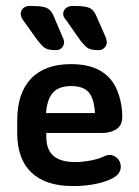

<svg xmlns="http://www.w3.org/2000/svg" viewBox="-20 -617 467 647"><path d="M136 -169H325Q352 -169 372 -181.5Q392 -194 392 -224Q392 -260 381.5 -294Q371 -328 354 -348Q311 -401 220 -401Q131 -401 84.5 -352Q38 -303 38 -210V-169Q38 -81 86 -35.5Q134 10 226 10Q272 10 310.5 1Q349 -8 370 -23Q378 -29 382.5 -37.5Q387 -46 387 -55Q387 -72 375.5 -83.5Q364 -95 348 -95Q343 -95 335 -92Q315 -82 287.5 -76.5Q260 -71 232 -71Q184 -71 160 -92Q136 -113 136 -156ZM300 -236H135Q139 -284 159 -305.5Q179 -327 220 -327Q260 -327 278.5 -306.5Q297 -286 300 -236ZM203 -549 252 -479Q262 -467 269.5 -460Q277 -453 287 -450.5Q297 -448 313 -448Q324 -448 332 -456Q340 -464 340 -475Q340 -481 336 -492L306 -560Q300 -575 292 -583Q284 -591 269 -594Q254 -597 225 -597Q211 -597 202 -589.5Q193 -582 193 -570Q193 -560 203 -549ZM58 -549 108 -479Q118 -467 125.5 -460Q133 -453 143 -450.5Q153 -448 169 -448Q181 -448 188.5 -456Q196 -464 196 -475Q196 -482 191 -492L162 -560Q156 -575 148 -583Q140 -591 125 -594Q110 -597 81 -597Q67 -597 58.5 -589.5Q50 -582 50 -570Q50 -560 58 -549Z"/></svg>

Font: Beiruti SemiBold
Style: Regular
Weight: 600
Designer: Arlette Boutros
Foundry: Boutros
Version: Version 1.41